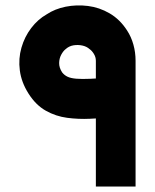

<svg xmlns="http://www.w3.org/2000/svg" viewBox="-20 -685 568 705"><path d="M332 0V-461.7Q332 -475.4 324.7 -487.1Q317.5 -498.9 309 -504.6Q298.4 -514.3 282.3 -517.8Q266.3 -521.2 250 -518.6Q233.6 -515.9 221.4 -504.9Q212.4 -498.1 205 -484.5Q197.6 -471 197.2 -453.9Q196.8 -436.9 208 -419.4Q216.2 -408.8 228.2 -403.2Q240.1 -397.6 260.3 -396Q280.5 -394.3 311.7 -395.7Q342.9 -397 389.4 -399.9V-253.8Q351.8 -250.9 310.1 -248.9Q268.3 -246.9 226.7 -252.4Q185.1 -257.8 148.4 -278.4Q111.6 -299 84.7 -341.4Q58.4 -382.9 52.8 -426.4Q47.2 -469.8 58.7 -509.8Q70.1 -549.8 94.5 -581.9Q118.8 -613.9 151.6 -632.5Q181.6 -652.4 221.2 -660.4Q260.9 -668.3 302.9 -663.1Q344.9 -657.9 382.6 -635.9Q420.4 -613.9 446.7 -573Q461.9 -549.7 469.8 -521.3Q477.8 -493 477.8 -461.7V0Z"/></svg>

Font: Mada
Style: Regular
Weight: 400
Designer: Khaled Hosny
Version: Version 1.5